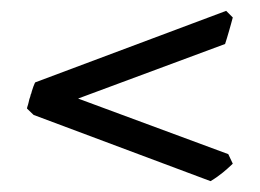

<svg xmlns="http://www.w3.org/2000/svg" viewBox="-20 -459 479 354"><path d="M409.2 -157.2Q403.8 -152.3 399.7 -148.4Q395.5 -144.5 390.9 -140.9Q386.2 -137.2 380.9 -133.3Q375.5 -129.4 368.2 -125L42 -247.1L29.8 -258.8Q29.8 -259.8 30 -260.3Q30.3 -260.7 30.3 -261.7L31.7 -266.1Q31.7 -267.1 32.7 -270L34.2 -276.4L35.6 -280.3Q36.1 -281.7 36.4 -283.4Q36.6 -285.2 37.6 -286.6L38.6 -290.5L41.5 -299.3L43.9 -305.2L44.9 -307.1L397 -439L409.2 -426.8Q407.7 -421.4 406 -415Q404.3 -408.7 402.3 -401.9Q400.4 -395 398.4 -388.7Q396.5 -382.3 395 -377.9L124 -277.3L400.9 -174.8Z"/></svg>

Font: Gentium Plus Am
Style: Regular
Weight: 400
Designer: J. Victor Gaultney, Annie Olsen, Iska Routamaa, Becca Hirsbrunner
Foundry: SIL International
Version: Version 5.000